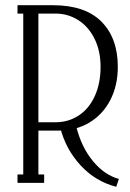

<svg xmlns="http://www.w3.org/2000/svg" viewBox="-20 -700 499 735"><path d="M107 -200V-232H193Q242 -232 281.5 -258Q321 -284 343 -332.5Q365 -381 365 -444Q365 -505 342 -551.5Q319 -598 279.5 -623Q240 -648 193 -648H47V-680H183Q306 -680 368.5 -617Q431 -554 431 -444Q431 -373 402.5 -317.5Q374 -262 322.5 -231Q271 -200 203 -200ZM47 0V-32H149V0ZM69 -20V-660H127V-20ZM425 15Q346 -5 289 -66.5Q232 -128 211 -210L272 -215Q292 -136 336 -83Q380 -30 435 -15Z"/></svg>

Font: Margherita Variable
Style: Regular
Weight: 400
Designer: James Puckett
Foundry: Dunwich Type Founders
Version: Version 1.008